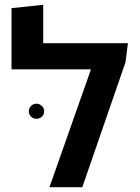

<svg xmlns="http://www.w3.org/2000/svg" viewBox="-20 -780 585 800"><path d="M160 -600H513L503 -521L323 0H186L359 -491H28V-746L160 -760ZM132 -285Q119 -285 109.5 -294Q100 -303 100 -316Q100 -329 109.5 -338.5Q119 -348 132 -348Q145 -348 154.5 -338.5Q164 -329 164 -316Q164 -303 154.5 -294Q145 -285 132 -285Z"/></svg>

Font: Noto Sans Hebrew Thin SemiBold
Style: Regular
Weight: 600
Version: Version 3.001